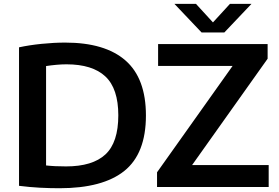

<svg xmlns="http://www.w3.org/2000/svg" viewBox="-20 -968 1446 994"><path d="M287.5 6.5Q239.5 6.5 186.5 3.8Q133.5 1 78.5 -6V-723Q131.5 -734.5 195.2 -741Q259 -747.5 317.5 -747.5Q523.5 -747.5 629.5 -655Q735.5 -562.5 735.5 -370Q735.5 -173 623.8 -83.2Q512 6.5 287.5 6.5ZM322 -106.5Q459 -106.5 525.8 -168.5Q592.5 -230.5 592.5 -371Q592.5 -509.5 525.5 -572.2Q458.5 -635 324 -635Q299.5 -635 272 -632.5Q244.5 -630 218.5 -626V-111.5Q261.5 -106.5 322 -106.5ZM793 0V-76L1184 -626.5H798.5V-740H1365.5V-664L974.5 -113.5H1371V0ZM1023.5 -800 883 -948H994.5L1082.5 -852L1170.5 -948H1282L1141.5 -800Z"/></svg>

Font: Encode Sans SmExp SmBold
Style: Regular
Weight: 600
Width: 6
Designer: Multiple Designers
Foundry: Impallari Type
Version: Version 3.002; ttfautohint (v1.8.3) -l 8 -r 50 -G 200 -x 14 